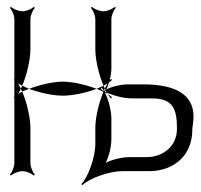

<svg xmlns="http://www.w3.org/2000/svg" viewBox="-20 -500 587 562"><path d="M218 39 221 42C241 22 300 1 338 1H416C490 1 544 -46 543 -123C543 -140 582 -253 400 -253H353C335 -253 308 -247 291 -238C294 -244 297 -251 299 -259C302 -261 306 -264 308 -266L305 -269C303 -267 302 -266 301 -264C304 -277 306 -290 306 -300V-444C306 -455 313 -471 319 -477L316 -480C310 -474 294 -467 283 -467C271 -467 255 -474 249 -480L246 -477C252 -471 259 -455 259 -444V-356C259 -326 269 -282 283 -249C287 -251 291 -254 295 -256C292 -251 290 -247 287 -241C286 -244 284 -246 283 -249C277 -246 270 -243 263 -240C270 -237 276 -235 282 -232L281 -231L282 -230C269 -197 259 -155 259 -125V-78C259 -40 238 19 218 39ZM9 11 12 14C18 8 34 1 46 1C57 1 73 8 79 14L82 11C76 5 69 -11 69 -23V-125C69 -155 59 -199 45 -232C41 -230 37 -227 33 -225C36 -230 38 -234 41 -240C42 -237 44 -235 45 -232C51 -235 58 -237 65 -240C58 -243 51 -246 45 -249C44 -246 42 -243 41 -240C38 -246 36 -251 33 -256C37 -254 41 -251 45 -249C59 -282 69 -326 69 -356V-444C69 -455 76 -471 82 -477L79 -480C73 -474 57 -467 46 -467C34 -467 18 -474 12 -480L9 -477C15 -471 22 -455 22 -444V-268L20 -266L22 -264V-217L20 -215L22 -213V-23C22 -11 15 5 9 11ZM65 -240C97 -228 136 -220 164 -220C192 -220 231 -228 263 -240C231 -252 192 -261 164 -261C136 -261 97 -252 65 -240ZM295 -225C298 -220 302 -215 305 -212L308 -215C305 -218 300 -222 295 -225ZM287 -229C290 -228 293 -227 295 -225C294 -226 294 -228 293 -229C314 -219 345 -212 366 -212H425C487 -212 498 -180 498 -123C498 -74 460 -40 407 -40H357C338 -40 307 -33 289 -23C299 -41 306 -72 306 -91V-153C306 -175 298 -208 287 -229ZM286 -232H287L286 -231ZM287 -229C287 -229 286 -230 286 -230C286 -230 287 -229 287 -229ZM287 -232C288 -233 288 -234 289 -235C290 -233 292 -231 293 -229ZM283 -233V-232H282ZM283 -233V-234L284 -233ZM275 -240 278 -243C280 -241 282 -238 284 -235L287 -241C288 -240 288 -238 289 -237C288 -236 286 -235 285 -234C285 -234 284 -235 284 -235C284 -235 283 -234 283 -234C280 -236 277 -238 275 -240Z"/></svg>

Font: Armata Saber
Style: Rg
Weight: 400
Designer: Jasper
Foundry: Cannot Into Space Fonts
Version: Version 0.970